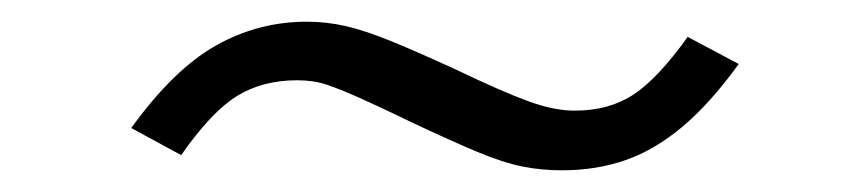

<svg xmlns="http://www.w3.org/2000/svg" viewBox="-20 -374 788 177"><path d="M498 -217Q479 -217 461.5 -220.5Q444 -224 420 -234Q396 -244 360 -261Q329 -276 311 -284Q293 -292 281 -296Q269 -300 254 -300Q222 -300 198.5 -285.5Q175 -271 147 -231L101 -256Q140 -310 179 -332Q218 -354 263 -354Q281 -354 298.5 -350Q316 -346 339.5 -336.5Q363 -327 400 -310Q444 -289 467.5 -280.5Q491 -272 510 -272Q541 -272 563.5 -286.5Q586 -301 614 -340L661 -315Q635 -279 609.5 -257.5Q584 -236 557 -226.5Q530 -217 498 -217Z"/></svg>

Font: Nunito Sans 10pt Expanded Light
Style: Italic
Weight: 300
Width: 7
Italic angle: -9°
Designer: Vernon Adams
Foundry: Vernon Adams
Version: Version 3.101;gftools[0.9.27]